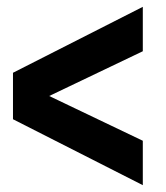

<svg xmlns="http://www.w3.org/2000/svg" viewBox="-20 -537 485 562"><path d="M398 -125V5L18 -188V-324L398 -517V-387L124 -256Z"/></svg>

Font: Metropolitano
Style: Bold
Weight: 700
Designer: Fonts by Alex Slobzheninov & Chris M. Simpson / Changes by Cristiano Sobral
Foundry: Fonts by Alex Slobzheninov & Chris M. Simpson / Changes by Cristiano Sobral
Version: Version 1.00;August 30, 2020;FontCreator 13.0.0.2681 64-bit